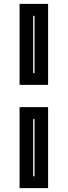

<svg xmlns="http://www.w3.org/2000/svg" viewBox="-20 -770 349 990"><path d="M81 -332.5V-750H228V-332.5ZM151 -393.5H158V-688.5H151ZM81 200V-217.5H228V200ZM151 139H158V-156H151Z"/></svg>

Font: Tourney Thin ExtraBold
Style: Regular
Weight: 800
Version: Version 1.015